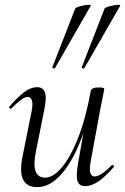

<svg xmlns="http://www.w3.org/2000/svg" viewBox="-20 -751 511 784"><path d="M131.8 13Q89 13 73.9 -18.3Q58.8 -49.6 73.4 -119L109.2 -297Q115 -327.6 110.1 -341.4Q105.2 -355.2 93 -355.2Q82.2 -355.2 65.2 -342.8Q48.2 -330.4 27.4 -309Q23.4 -305 19.4 -309Q15.4 -313 19.4 -317Q52.2 -355 79 -375Q105.8 -395 131.6 -395Q156 -395 163.7 -373.2Q171.4 -351.4 159.6 -297L127.8 -138Q115.4 -80.4 125 -53Q134.6 -25.6 164.4 -25.6Q196.6 -25.6 231.9 -66.8Q267.2 -108 298.6 -187.1Q330 -266.2 350.4 -378.8L362.8 -377.8Q343 -261.4 307.6 -173.2Q272.2 -85 227.2 -36Q182.2 13 131.8 13ZM327.2 9Q302.4 9 296.1 -12.7Q289.8 -34.4 299.2 -86.6L350.4 -378.8Q353 -394 382.4 -394Q396.8 -394 401.3 -392.2Q405.8 -390.4 405.8 -387.6Q405.8 -384.4 400.8 -361.2Q395.8 -338 390.8 -312L349.8 -89Q340 -30.4 366.4 -30.4Q378 -30.4 396.1 -42Q414.2 -53.6 435.6 -76Q438.6 -80 443 -75.5Q447.4 -71 443.6 -67.8Q409.2 -28.8 381.5 -9.9Q353.8 9 327.2 9ZM204.6 -473Q202.6 -470 197.6 -472Q192.6 -474 193.6 -476L287 -716Q288.8 -719.4 299.3 -723Q309.8 -726.6 322.3 -729Q334.8 -731.4 343.6 -731.3Q352.4 -731.2 350.2 -727ZM324.6 -473Q322.6 -470 317.6 -472Q312.6 -474 313.6 -476L407 -716Q409 -719.4 419.5 -723Q430 -726.6 442.4 -729Q454.8 -731.4 463.7 -731.3Q472.6 -731.2 470.4 -727Z"/></svg>

Font: Cormorant Light
Style: Italic
Weight: 300
Italic angle: -10°
Designer: Christian Thalmann (Catharsis Fonts)
Foundry: Catharsis Fonts
Version: Version 4.000